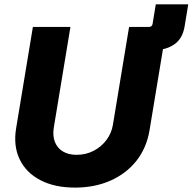

<svg xmlns="http://www.w3.org/2000/svg" viewBox="-20 -851 884 881"><path d="M555.2 -622.1 572.8 -727.5H664.1Q677.7 -727.5 680.2 -741.7L694.8 -831.1H843.8L827.1 -730Q817.9 -674.3 780.8 -648.2Q743.7 -622.1 693.8 -622.1ZM324.2 9.8Q230 9.8 164.6 -24.7Q99.1 -59.1 69.8 -120.8Q40.5 -182.6 54.2 -263.7L130.9 -727.5H303.2L227.1 -267.1Q220.7 -228.5 231.7 -200.2Q242.7 -171.9 268.3 -156.2Q293.9 -140.6 331.5 -140.6Q374 -140.6 409.4 -158.9Q444.8 -177.2 468.3 -208.5Q491.7 -239.7 498 -277.8L572.3 -727.5H744.6L666 -252.4Q652.3 -171.4 605.5 -112.5Q558.6 -53.7 486.3 -22Q414.1 9.8 324.2 9.8Z"/></svg>

Font: Inter 16pt ExtraBold
Style: Italic
Weight: 800
Italic angle: -9.3988°
Version: Version 4.001;git-66647c0bb